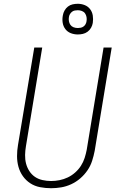

<svg xmlns="http://www.w3.org/2000/svg" viewBox="-20 -986 640 1014"><path d="M250 8Q220 8 191.5 2.5Q163 -3 140 -18Q117 -33 101 -55.5Q85 -78 77.5 -105Q70 -132 70 -161.5Q70 -191 75 -220L161 -735H203L117 -214Q113 -191 112.5 -167.5Q112 -144 117.5 -122.5Q123 -101 135 -82.5Q147 -64 164.5 -52Q182 -40 204.5 -35Q227 -30 250 -30Q272 -30 294.5 -34.5Q317 -39 338 -49Q359 -59 377 -75Q395 -91 407.5 -110.5Q420 -130 427 -152Q434 -174 438 -195L527 -735H570L480 -189Q475 -163 466.5 -136.5Q458 -110 442 -86.5Q426 -63 404 -44Q382 -25 356 -13Q330 -1 303 3.5Q276 8 250 8ZM391 -804Q371 -804 353.5 -811Q336 -818 325 -832.5Q314 -847 311 -866Q308 -885 312 -905Q314 -918 321 -930.5Q328 -943 339 -951.5Q350 -960 363.5 -963Q377 -966 391 -966Q410 -966 427.5 -959Q445 -952 456 -937.5Q467 -923 470 -904Q473 -885 470 -865Q468 -852 461 -839.5Q454 -827 442.5 -818.5Q431 -810 417.5 -807Q404 -804 391 -804ZM391 -838Q398 -838 406 -839.5Q414 -841 421 -846Q428 -851 432 -858.5Q436 -866 437 -874Q439 -885 437 -896Q435 -907 429 -915.5Q423 -924 412.5 -928Q402 -932 391 -932Q383 -932 375 -930.5Q367 -929 360.5 -924Q354 -919 349.5 -911.5Q345 -904 344 -896Q342 -885 344 -874Q346 -863 352 -854.5Q358 -846 368.5 -842Q379 -838 391 -838Z"/></svg>

Font: Iosevka SS04 XLt Ex
Style: Italic
Weight: 200
Width: 7
Italic angle: -9°
Monospace: yes
Designer: Belleve Invis
Foundry: Belleve Invis
Version: Version 19.0.0; ttfautohint (v1.8.4)